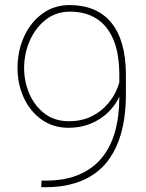

<svg xmlns="http://www.w3.org/2000/svg" viewBox="-20 -741 587 770"><path d="M162.1 -16.6Q238.8 -16.6 294.7 -39.8Q350.6 -63 387 -106.4Q423.3 -149.9 440.9 -211.7Q458.5 -273.4 458.5 -350.6V-440.4Q458.5 -524.9 435.1 -581.3Q411.6 -637.7 367.4 -666Q323.2 -694.3 261.2 -694.3Q204.6 -694.3 163.1 -661.6Q121.6 -628.9 99.1 -577.1Q76.7 -525.4 76.7 -467.8Q76.7 -413.1 97.9 -364.5Q119.1 -315.9 159.2 -285.4Q199.2 -254.9 255.4 -254.9Q309.1 -254.9 348.4 -274.9Q387.7 -294.9 413.3 -325.7Q439 -356.4 451.7 -390.1Q464.4 -423.8 464.4 -451.7L480 -452.6Q480 -403.8 462.9 -362.8Q445.8 -321.8 415 -291.7Q384.3 -261.7 343.5 -245.1Q302.7 -228.5 255.4 -228.5Q192.9 -228.5 146.7 -261.5Q100.6 -294.4 75.4 -349.1Q50.3 -403.8 50.3 -467.8Q50.3 -536.6 76.4 -594Q102.5 -651.4 149.7 -686Q196.8 -720.7 259.3 -720.7Q312.5 -720.7 354.5 -703.4Q396.5 -686 425.5 -651.1Q454.6 -616.2 469.7 -563.7Q484.9 -511.2 484.9 -440.9V-361.3Q484.9 -290.5 472.2 -232.2Q459.5 -173.8 434.1 -128.7Q408.7 -83.5 370.1 -52.7Q331.5 -22 279.5 -6.1Q227.5 9.8 162.1 9.8H145.5L146.5 -16.6Z"/></svg>

Font: Heebo Thin
Style: Regular
Weight: 250
Designer: Oded Ezer
Foundry: Ezer Type House
Version: Version 3.100